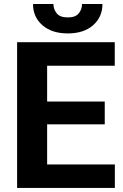

<svg xmlns="http://www.w3.org/2000/svg" viewBox="-20 -917 602 937"><path d="M540.5 -114.3V0H63.5V-710.9H540V-596.2H210V-421.4H491.2V-310.1H210V-114.3ZM380.4 -897.5H480Q480 -834 434.3 -793.9Q388.7 -753.9 311 -753.9Q232.9 -753.9 187 -793.9Q141.1 -834 141.1 -897.5H240.7Q240.7 -872.1 256.6 -852.1Q272.5 -832 311 -832Q348.6 -832 364.5 -852.1Q380.4 -872.1 380.4 -897.5Z"/></svg>

Font: Vazirmatn RD FD
Style: Bold
Weight: 700
Designer: Saber Rastikerdar
Foundry: Saber Rastikerdar
Version: Version 33.003